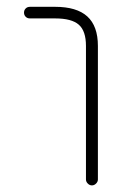

<svg xmlns="http://www.w3.org/2000/svg" viewBox="-20 -567 372 566"><path d="M142.6 -512.7H68.4Q60.5 -512.7 55.7 -517.6Q50.8 -522.5 50.8 -529.8Q50.8 -537.1 55.7 -542Q60.5 -546.9 68.4 -546.9H142.6Q206.1 -546.9 237.3 -518.6Q268.6 -490.2 268.6 -431.6V-38.1Q268.6 -31.2 263.2 -25.9Q257.8 -20.5 251 -20.5Q244.1 -20.5 238.8 -25.9Q233.4 -31.2 233.4 -38.1V-431.6Q233.4 -475.6 212.4 -494.1Q191.4 -512.7 142.6 -512.7Z"/></svg>

Font: Gen Jyuu Gothic ExtraLight
Style: Regular
Weight: 100
Designer: [Source Han Sans]
Ryoko NISHIZUKA  (kana & ideographs); Paul D. Hunt (Latin, Greek & Cyrillic); Wenlong ZHANG  (bopomofo
Version: Version 1.002.20150607